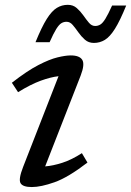

<svg xmlns="http://www.w3.org/2000/svg" viewBox="-20 -746 530 776"><path d="M73.5 -71.5 216.5 -438Q185 -434.5 144.5 -419.8Q104 -405 53 -373.5L28 -411.5Q89.5 -459.5 135 -483Q180.5 -506.5 212.8 -514.2Q245 -522 266 -522Q301.5 -522 312.5 -504Q323.5 -486 306 -440.5L162.5 -73.5Q194.5 -76 232.2 -88.2Q270 -100.5 311 -127L333.5 -89Q255.5 -29 200.5 -9.5Q145.5 10 108.5 10Q72 10 63 -5.8Q54 -21.5 73.5 -71.5ZM490 -723.5Q465 -662 444.5 -629.5Q424 -597 403.8 -584.8Q383.5 -572.5 359.5 -572.5Q338 -572.5 323.2 -585.5Q308.5 -598.5 296.8 -615.2Q285 -632 274 -645Q263 -658 249 -658Q237.5 -658 228 -652.2Q218.5 -646.5 207.5 -629Q196.5 -611.5 180.5 -575.5H123.5Q148.5 -637 169 -669.5Q189.5 -702 209.8 -714.2Q230 -726.5 254 -726.5Q275.5 -726.5 290.2 -713.5Q305 -700.5 316.8 -683.8Q328.5 -667 339.5 -654Q350.5 -641 364.5 -641Q376 -641 385.5 -646.8Q395 -652.5 406 -670.2Q417 -688 433 -723.5Z"/></svg>

Font: Newsreader 6pt
Style: Italic
Weight: 400
Italic angle: -17°
Designer: Hugues Gentile
Foundry: Production Type
Version: Version 1.003; ttfautohint (v1.8.3)